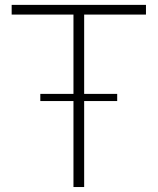

<svg xmlns="http://www.w3.org/2000/svg" viewBox="-20 -752 634 772"><path d="M451.2 -345.7H318.4V0H275.4V-345.7H142.1V-374.5H275.4V-693.4H26.9V-732.4H566.9V-693.4H318.4V-374.5H451.2Z"/></svg>

Font: Kumbh Sans ExtraLight
Style: Regular
Weight: 250
Version: Version 1.005